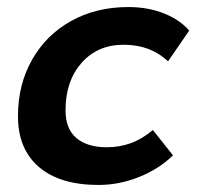

<svg xmlns="http://www.w3.org/2000/svg" viewBox="-20 -515 574 545"><path d="M31 -185Q31 -275 71 -345.5Q111 -416 182 -455.5Q253 -495 344 -495Q401 -495 446.5 -476.5Q492 -458 517 -428L457 -341Q407 -388 331 -388Q257 -388 211.5 -336.5Q166 -285 166 -202Q166 -149 197 -123Q228 -97 283 -97Q319 -97 351 -108.5Q383 -120 414 -146L471 -74Q431 -35 374.5 -12.5Q318 10 260 10Q150 10 90.5 -41Q31 -92 31 -185Z"/></svg>

Font: Niramit
Style: Bold Italic
Weight: 700
Italic angle: -10°
Designer: Katatrad Aksorn Co.,Ltd.
Foundry: Cadson Demak Co.,Ltd.
Version: Version 1.001; ttfautohint (v1.6)